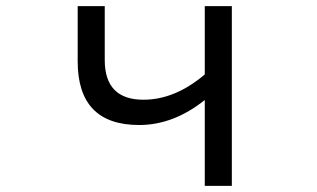

<svg xmlns="http://www.w3.org/2000/svg" viewBox="-20 -585 1040 630"><path d="M234.9 -564.9H323.7V-388.2Q323.7 -257.8 450.7 -257.8Q554.2 -257.8 651.9 -340.8V-564.9H740.7V24.9H651.9V-256.8Q549.3 -174.8 436.5 -174.8Q234.9 -174.8 234.9 -383.8Z"/></svg>

Font: BIZ UDGothic
Style: Regular
Weight: 400
Monospace: yes
Designer: TypeBank Co., Ltd.
Foundry: Morisawa Inc.
Version: Version 1.05